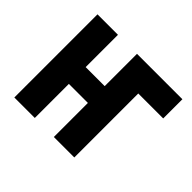

<svg xmlns="http://www.w3.org/2000/svg" viewBox="-124 -684 849 849"><g transform="rotate(45 300.0 -260.0)"><path d="M50 0V-520H178V-318H297V-520H581V-400H425V0H297V-213H178V0Z"/></g></svg>

Font: Iosevka Heavy Extended
Style: Regular
Weight: 900
Width: 7
Monospace: yes
Designer: Belleve Invis
Foundry: Belleve Invis
Version: Version 32.5.0; ttfautohint (v1.8.4)